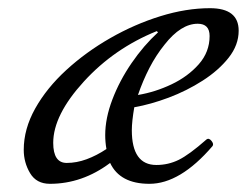

<svg xmlns="http://www.w3.org/2000/svg" viewBox="-20 -436 603 469"><path d="M102 13Q69 13 53.5 -13Q38 -39 38 -70Q38 -121 66 -171Q94 -221 142 -265Q190 -309 249.5 -343Q309 -377 372 -396.5Q435 -416 493 -416Q563 -416 563 -361Q563 -326 538.5 -295Q514 -264 475 -239Q436 -214 392 -197.5Q348 -181 308 -174Q302 -139 302 -118Q302 -33 362 -33Q391 -33 416.5 -45.5Q442 -58 484 -95Q490 -100 496.5 -92Q503 -84 499 -79Q420 13 345 13Q273 13 249 -38Q181 13 102 13ZM317 -204Q359 -211 399 -230Q439 -249 465.5 -279Q492 -309 492 -348Q492 -378 463 -378Q422 -378 382 -327Q361 -301 345 -270Q329 -239 317 -204ZM143 -38Q167 -38 191.5 -47Q216 -56 240 -72Q237 -89 237 -106Q237 -147 254.5 -193Q272 -239 301.5 -282Q331 -325 366 -357L363 -360Q259 -318 185 -237Q110 -155 110 -87Q110 -38 143 -38Z"/></svg>

Font: Junicode SmExp
Style: Italic
Weight: 400
Width: 6
Italic angle: -11°
Designer: Peter S. Baker
Version: Version 2.205; ttfautohint (v1.8.4)